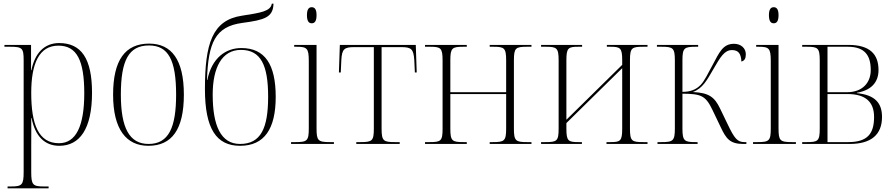

<svg xmlns="http://www.w3.org/2000/svg" viewBox="-20 -779 4846 1039"><path d="M21 240H243V230H218C158 230 149 222 149 152V7C149 -51 150 -104 149 -140H151C170 -43 221 10 301 10C411 10 478 -81 478 -277C478 -462 420 -546 300 -546C218 -546 168 -489 150 -399H148V-536H4V-526H33C101 -526 108 -519 108 -452V152C108 222 99 230 39 230H21ZM299 -4C189 -4 149 -105 149 -276C149 -436 192 -532 296 -532C396 -532 436 -452 436 -274C436 -96 391 -4 299 -4Z M783 10C909 10 975 -77 975 -267C975 -455 909 -543 787 -543C657 -543 592 -453 592 -267C592 -78 664 10 783 10ZM784 0C680 0 634 -87 634 -267C634 -451 676 -533 786 -533C891 -533 933 -454 933 -267C933 -91 894 0 784 0Z M1279 10C1411 10 1472 -82 1472 -255C1472 -431 1413 -519 1286 -519C1202 -519 1126 -466 1102 -346H1100C1107 -548 1144 -635 1291 -655C1412 -671 1458 -685 1460 -759H1451C1444 -718 1392 -710 1289 -694C1128 -670 1089 -541 1089 -297C1089 -82 1151 10 1279 10ZM1279 0C1175 0 1131 -99 1131 -267C1131 -412 1180 -509 1284 -509C1392 -509 1431 -425 1431 -256C1431 -86 1392 0 1279 0Z M1667 -653C1682 -653 1693 -663 1693 -697C1693 -730 1682 -740 1667 -740C1652 -740 1641 -730 1641 -697C1641 -663 1652 -653 1667 -653ZM1555 0H1787V-10H1766C1700 -10 1693 -18 1693 -86V-536H1572V-526H1584C1642 -526 1651 -518 1651 -448V-85C1651 -17 1643 -10 1578 -10H1555Z M1908 0H2143V-10H2118C2055 -10 2045 -16 2045 -83V-524H2151C2206 -524 2218 -514 2222 -452L2225 -387H2235L2230 -536H1819L1814 -387H1824L1827 -452C1830 -514 1843 -524 1897 -524H2003V-83C2003 -16 1994 -10 1930 -10H1908Z M2280 0H2506V-10H2490C2427 -10 2417 -15 2417 -83V-270H2719V-83C2719 -16 2709 -10 2647 -10H2630V0H2856V-10H2833C2771 -10 2761 -16 2761 -83V-453C2761 -520 2771 -526 2832 -526H2856V-536H2630V-526H2649C2709 -526 2719 -520 2719 -452V-280H2417V-453C2417 -520 2427 -526 2488 -526H2506V-536H2280V-526H2306C2365 -526 2375 -520 2375 -452V-83C2375 -15 2366 -10 2303 -10H2280Z M2908 0H3129V-10H3112C3055 -10 3045 -15 3045 -83V-113L3347 -410V-83C3347 -15 3337 -10 3282 -10H3262V0H3484V-10H3462C3399 -10 3389 -15 3389 -83V-452C3389 -521 3399 -526 3462 -526H3484V-536H3264V-526H3282C3337 -526 3347 -520 3347 -453V-428L3045 -131V-453C3045 -520 3055 -526 3110 -526H3130V-536H2908V-526H2933C2993 -526 3003 -520 3003 -452V-84C3003 -15 2994 -10 2930 -10H2908Z M3538 0H3755V-10H3744C3684 -10 3673 -16 3673 -83V-272C3774 -271 3798 -262 3835 -185L3880 -91C3910 -27 3931 0 4003 0H4019V-10H4009C3971 -10 3955 -28 3917 -108L3876 -193C3847 -252 3819 -277 3729 -281C3784 -301 3807 -348 3840 -404C3878 -470 3900 -508 3941 -508C3978 -508 3990 -486 3992 -446C4009 -450 4016 -463 4016 -485C4016 -518 3990 -542 3952 -542C3891 -542 3872 -494 3836 -427C3810 -379 3792 -341 3772 -320C3746 -293 3715 -282 3673 -282V-453C3673 -520 3683 -526 3746 -526H3758V-536H3535V-526H3559C3622 -526 3632 -520 3632 -452V-84C3632 -16 3622 -10 3558 -10H3538Z M4167 -653C4182 -653 4193 -663 4193 -697C4193 -730 4182 -740 4167 -740C4152 -740 4141 -730 4141 -697C4141 -663 4152 -653 4167 -653ZM4055 0H4287V-10H4266C4200 -10 4193 -18 4193 -86V-536H4072V-526H4084C4142 -526 4151 -518 4151 -448V-85C4151 -17 4143 -10 4078 -10H4055Z M4321 0H4578C4695 0 4753 -51 4753 -146C4753 -222 4715 -265 4617 -275V-277C4692 -290 4734 -331 4734 -400C4734 -486 4687 -536 4571 -536H4321V-526H4345C4406 -526 4416 -520 4416 -452V-83C4416 -15 4406 -10 4345 -10H4321ZM4563 -280H4458V-526H4568C4660 -526 4692 -479 4692 -400C4692 -332 4648 -280 4563 -280ZM4570 -10H4458V-270H4567C4661 -270 4710 -230 4710 -146C4710 -56 4675 -10 4570 -10Z"/></svg>

Font: Noto Serif Display SemiCondensed ExtraLight
Style: Regular
Weight: 200
Width: 4
Designer: Monotype Design Team
Foundry: Monotype Imaging Inc.
Version: Version 2.009